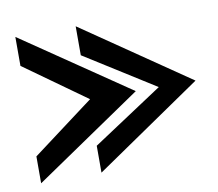

<svg xmlns="http://www.w3.org/2000/svg" viewBox="-61 -598 719 633"><g transform="rotate(-10 298.5 -282.0)"><path d="M28 -37 388 -282 28 -527V-430L235 -282L28 -127ZM230 -37 588 -282 230 -527V-430L465 -282L230 -127Z"/></g></svg>

Font: Charger Pro
Style: ExBdSuExt
Weight: 400
Designer: Jasper
Foundry: Cannot Into Space Fonts
Version: Version 1.09